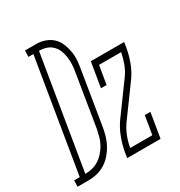

<svg xmlns="http://www.w3.org/2000/svg" viewBox="-237 -857 919 978"><g transform="rotate(-30 223.0 -367.5)"><path d="M-64 0 -63 -37H-30L79 -698H50L51 -735H118Q145 -735 169.5 -726Q194 -717 211.5 -700.5Q229 -684 239 -660.5Q249 -637 253.5 -611Q258 -585 256 -558.5Q254 -532 249 -505L199 -199Q195 -175 188 -150.5Q181 -126 168.5 -103Q156 -80 138.5 -60Q121 -40 98.5 -26Q76 -12 51 -6Q26 0 2 0ZM3 -37Q24 -37 44.5 -42Q65 -47 83.5 -59Q102 -71 117 -88Q132 -105 142.5 -124.5Q153 -144 158.5 -164.5Q164 -185 168 -205L218 -511Q222 -533 223 -554.5Q224 -576 221 -597.5Q218 -619 210.5 -637.5Q203 -656 188.5 -670.5Q174 -685 154 -691.5Q134 -698 112 -698ZM228 0 233 -33Q240 -72 254.5 -111Q269 -150 293 -185L420 -359Q441 -387 453 -419Q465 -451 471 -483H341L323 -375H290L314 -520H510L505 -488Q498 -448 483.5 -409Q469 -370 444 -335L317 -161Q297 -133 284.5 -101Q272 -69 267 -37H397L415 -145H448L424 0Z"/></g></svg>

Font: Iosevka Curly Slab Extralight
Style: Italic
Weight: 200
Italic angle: -9°
Monospace: yes
Designer: Belleve Invis
Foundry: Belleve Invis
Version: Version 22.1.2; ttfautohint (v1.8.4)